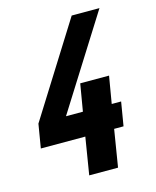

<svg xmlns="http://www.w3.org/2000/svg" viewBox="-111 -812 722 888"><g transform="rotate(-15 250.0 -367.5)"><path d="M205 0 234 -178H21L40 -292L318 -735H451L172 -292H253L275 -422H413L391 -292H436L417 -178H372L343 0Z"/></g></svg>

Font: Iosevka Heavy
Style: Italic
Weight: 900
Italic angle: -9°
Monospace: yes
Designer: Belleve Invis
Foundry: Belleve Invis
Version: Version 32.5.0; ttfautohint (v1.8.4)